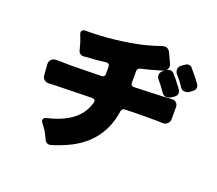

<svg xmlns="http://www.w3.org/2000/svg" viewBox="-125 -933 1251 1107"><g transform="rotate(20 500.0 -379.0)"><path d="M730 -593Q730 -610 747 -622L755 -628Q752 -626 748 -625Q671 -602 617 -590Q601 -585 601 -569V-498Q601 -488 606 -483Q611 -478 619 -478Q620 -478 621 -478Q671 -480 720.5 -481.5Q770 -483 806.5 -485Q843 -487 848.5 -487.5Q854 -488 855 -488Q867 -488 877.5 -478.5Q888 -469 888 -453V-379Q888 -362 876.5 -351Q865 -340 851 -340H834Q826 -340 817 -341H716L615 -339Q607 -339 602 -334.5Q597 -330 595 -321Q569 -134 400 -46Q348 -20 287 -1Q281 1 275 1Q253 1 243 -25Q225 -67 196 -102Q189 -111 189 -120Q189 -134 208 -138Q344 -169 401 -246Q423 -276 434 -316Q435 -320 435 -323Q435 -337 410 -337Q409 -337 371 -336L192 -332Q180 -331 170 -331L148 -330Q135 -330 123.5 -339.5Q112 -349 111 -368Q106 -431 106 -433Q106 -450 117 -461Q128 -472 145 -472Q147 -472 148 -472H182Q207 -471 238 -471Q274 -471 423 -474Q432 -474 437.5 -479Q443 -484 443 -493V-537Q443 -548 437.5 -553Q432 -558 424 -558Q422 -558 390 -554Q358 -550 331 -549Q310 -548 299 -546.5Q288 -545 286 -545Q271 -545 262 -555Q255 -561 253 -573L241 -617Q238 -627 232 -641L226 -657Q223 -664 223 -670Q223 -680 232 -685Q237 -688 245 -688Q421 -688 588 -725Q644 -739 693 -756Q704 -759 706 -759Q708 -759 708 -759Q715 -759 721 -757Q735 -751 742 -736L770 -676Q777 -660 771 -646Q768 -639 763 -634Q773 -641 785 -641Q797 -641 806 -632Q815 -620 822.5 -612.5Q830 -605 838 -594Q846 -583 852 -575Q863 -564 868 -554Q875 -544 875 -534Q875 -519 861 -508L843 -496Q831 -488 814.5 -488Q798 -488 785 -507Q760 -544 752 -552L739 -568Q730 -579 730 -593ZM932 -562Q921 -554 904 -554Q887 -554 877 -569Q870 -581 864 -588.5Q858 -596 852.5 -604Q847 -612 828 -633Q819 -644 819 -659Q819 -676 836 -688L852 -699Q861 -707 874 -707Q887 -707 894 -698Q899 -692 902 -688Q903 -687 910 -679L944 -637Q948 -630 955.5 -620.5Q963 -611 963 -600Q963 -585 949 -575Z"/></g></svg>

Font: Tsunagi Gothic Black
Style: Regular
Weight: 900
Designer: Yoshimichi Ohira
Foundry: Positype
Version: Version 1.001